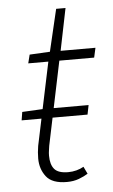

<svg xmlns="http://www.w3.org/2000/svg" viewBox="-49 -671 419 714"><g transform="rotate(-5 160.5 -314.5)"><path d="M24 -235 29 -266 107 -270H277L270 -235ZM172 8Q117 8 95 -20.5Q73 -49 73 -88Q73 -101 74 -111.5Q75 -122 77 -135L142 -444H67L75 -476L151 -480L188 -637H223L191 -480H321L313 -444H183L118 -132Q117 -123 115.5 -114.5Q114 -106 114 -95Q114 -62 128.5 -45Q143 -28 180 -28Q196 -28 211 -32Q226 -36 238 -43L251 -16Q237 -7 217 0.5Q197 8 172 8Z"/></g></svg>

Font: Source Sans 3 Light
Style: Italic
Weight: 300
Italic angle: -11°
Designer: Paul D. Hunt
Foundry: Adobe
Version: Version 3.046;hotconv 1.0.118;makeotfexe 2.5.65603